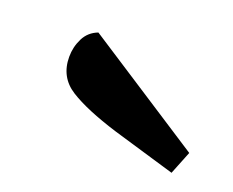

<svg xmlns="http://www.w3.org/2000/svg" viewBox="-47 -836 377 311"><g transform="rotate(20 142.0 -680.5)"><path d="M48 -714Q48 -731 55.5 -746Q63 -761 79 -767L284 -634L268 -594L160 -626Q105 -643 76.5 -661Q48 -679 48 -714Z"/></g></svg>

Font: Sansita Light Italic
Style: Regular
Weight: 300
Italic angle: -11°
Designer: Pablo Cosgaya
Foundry: Omnibus-Type
Version: Version 1.006